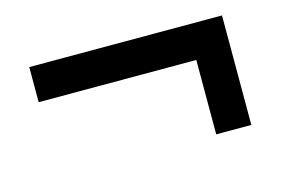

<svg xmlns="http://www.w3.org/2000/svg" viewBox="-50 -490 671 459"><g transform="rotate(-15 285.5 -260.5)"><path d="M523.9 -396H46.9V-309.1H437V-125H523.9Z"/></g></svg>

Font: Samim Medium
Style: Regular
Weight: 500
Foundry: DejaVu fonts team - Redesigned by Saber Rastikerdar
Version: Version 4.0.5